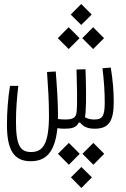

<svg xmlns="http://www.w3.org/2000/svg" viewBox="-20 -640 626 957"><path d="M132.8 163.6C208.5 163.6 253.9 119.6 266.1 -1C277.3 0.5 290 1.5 301.3 1.5C335.4 1.5 361.8 -3.4 372.1 -28.8H379.4C396.5 -6.3 420.9 1.5 451.7 1.5C522 1.5 546.9 -34.7 546.9 -132.8C546.9 -183.6 543 -235.4 532.2 -303.2L490.7 -299.8C498.5 -235.8 502 -184.1 502 -127.9C502 -57.1 487.8 -44.4 449.2 -44.4C435.1 -44.4 418 -46.9 403.3 -55.7C404.8 -62.5 405.8 -70.8 406.7 -82C410.6 -132.8 408.7 -226.6 406.2 -294.9L361.3 -293.5C361.3 -289.6 361.3 -285.6 361.8 -281.2C363.8 -210.4 366.2 -122.1 361.8 -81.1C358.9 -53.2 342.8 -44.4 306.2 -44.4C292.5 -44.4 281.2 -45.4 268.6 -46.9C269 -55.2 269 -63.5 269 -71.8C269 -129.9 263.2 -218.3 257.8 -283.7L214.4 -281.2C219.7 -203.1 224.1 -138.7 224.1 -64.9C224.1 78.6 193.4 117.7 134.8 117.7C82.5 117.7 59.6 87.9 59.6 -33.7C59.6 -93.3 64 -151.9 71.3 -211.9H29.8C20 -152.8 14.6 -80.6 14.6 -19C14.6 105 47.4 163.6 132.8 163.6ZM323.2 72.3 269 126.5 323.2 181.2 377.4 126.5ZM445.3 72.3 391.1 126.5 445.3 181.2 499.5 126.5ZM322.3 -395.5 376.5 -449.7 322.3 -504.4 268.1 -449.7ZM444.3 -395.5 498.5 -449.7 444.3 -504.4 390.1 -449.7ZM384.8 -515.6 437 -567.4 384.8 -620.1 332.5 -567.4ZM385.7 192.4 333.5 244.1 385.7 296.9 438 244.1Z"/></svg>

Font: Cascadia Mono PL ExtraLight
Style: Regular
Weight: 200
Monospace: yes
Designer: Aaron Bell
Foundry: Saja Typeworks
Version: Version 2404.023